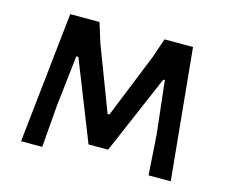

<svg xmlns="http://www.w3.org/2000/svg" viewBox="-78 -605 839 710"><g transform="rotate(15 342.0 -250.5)"><path d="M579 -501 628 0H543L533 -152L510 -356H504L374 -53H299L179 -356H171L149 -161L136 0H55L109 -501H221L244 -427L338 -180H345L445 -428L470 -501Z"/></g></svg>

Font: Alegreya Sans SC Medium
Style: Regular
Weight: 500
Designer: Juan Pablo del Peral
Foundry: Huerta Tipografica
Version: Version 2.001;PS 002.001;hotconv 1.0.88;makeotf.lib2.5.64775